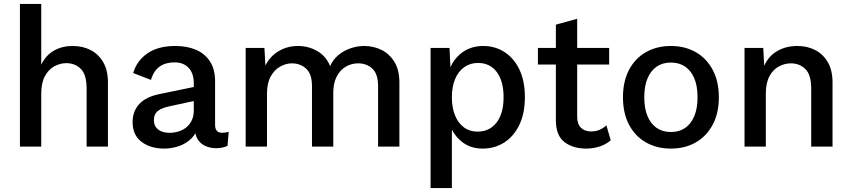

<svg xmlns="http://www.w3.org/2000/svg" viewBox="-20 -743 4314 973"><path d="M81 0V-723H189V-415Q212 -463 253.5 -486.5Q295 -510 348 -510Q399 -510 439 -489.5Q479 -469 503 -428Q527 -387 527 -325V0H419V-293Q419 -365 389.5 -394Q360 -423 316 -423Q285 -423 255.5 -407Q226 -391 207.5 -357Q189 -323 189 -267V0Z M962 -322Q962 -371 936 -399Q910 -427 864 -427Q820 -427 789.5 -406Q759 -385 745 -338L655 -373Q673 -435 727 -472.5Q781 -510 869 -510Q928 -510 973.5 -490.5Q1019 -471 1044.5 -431Q1070 -391 1070 -332V-110Q1070 -70 1106 -70Q1114 -70 1123 -71.5Q1132 -73 1139 -75L1133 -4Q1123 1 1108.5 4.5Q1094 8 1075 8Q1045 8 1020 -3.5Q995 -15 981 -38.5Q967 -62 967 -98V-109L985 -110Q978 -70 951.5 -43Q925 -16 888 -3Q851 10 812 10Q743 10 697.5 -24Q652 -58 652 -125Q652 -179 685.5 -215.5Q719 -252 787 -266L976 -305V-234L842 -205Q801 -197 780.5 -181Q760 -165 760 -134Q760 -104 781 -87Q802 -70 839 -70Q862 -70 884 -76.5Q906 -83 923.5 -97Q941 -111 951.5 -132.5Q962 -154 962 -184Z M1225 0V-500H1320L1325 -411Q1350 -460 1394 -485Q1438 -510 1489 -510Q1543 -510 1587.5 -484.5Q1632 -459 1653 -408Q1668 -442 1695.5 -464.5Q1723 -487 1757 -498.5Q1791 -510 1825 -510Q1873 -510 1913.5 -490Q1954 -470 1979 -429Q2004 -388 2004 -325V0H1896V-307Q1896 -368 1867 -395Q1838 -422 1795 -422Q1761 -422 1732 -405Q1703 -388 1686 -354.5Q1669 -321 1669 -274V0H1561V-307Q1561 -368 1531.5 -395Q1502 -422 1459 -422Q1430 -422 1400.5 -406Q1371 -390 1352 -356Q1333 -322 1333 -268V0Z M2162 210V-500H2258L2265 -353L2252 -369Q2267 -432 2314.5 -471Q2362 -510 2429 -510Q2489 -510 2537 -479Q2585 -448 2612.5 -390Q2640 -332 2640 -251Q2640 -169 2612 -110.5Q2584 -52 2535.5 -21Q2487 10 2426 10Q2363 10 2319.5 -25.5Q2276 -61 2258 -115L2270 -133V210ZM2400 -76Q2461 -76 2496.5 -122Q2532 -168 2532 -250Q2532 -332 2497.5 -378Q2463 -424 2402 -424Q2363 -424 2333 -403Q2303 -382 2286.5 -343Q2270 -304 2270 -250Q2270 -197 2286 -158Q2302 -119 2331 -97.5Q2360 -76 2400 -76Z M2905 -648V-152Q2905 -114 2924 -95.5Q2943 -77 2975 -77Q3001 -77 3019.5 -85.5Q3038 -94 3053 -108L3075 -32Q3052 -12 3020 -1Q2988 10 2950 10Q2884 10 2840.5 -23Q2797 -56 2797 -134V-618ZM3067 -500V-416H2706V-500Z M3380 -510Q3451 -510 3505.5 -479Q3560 -448 3591.5 -389.5Q3623 -331 3623 -250Q3623 -169 3591.5 -110.5Q3560 -52 3505.5 -21Q3451 10 3380 10Q3309 10 3254 -21Q3199 -52 3168 -110.5Q3137 -169 3137 -250Q3137 -331 3168 -389.5Q3199 -448 3254 -479Q3309 -510 3380 -510ZM3380 -426Q3338 -426 3308 -405.5Q3278 -385 3261.5 -346Q3245 -307 3245 -250Q3245 -193 3261.5 -154Q3278 -115 3308 -94.5Q3338 -74 3380 -74Q3422 -74 3452 -94.5Q3482 -115 3498.5 -154.5Q3515 -194 3515 -250Q3515 -307 3498.5 -346Q3482 -385 3452 -405.5Q3422 -426 3380 -426Z M3753 0V-500H3848L3855 -364L3841 -377Q3860 -445 3908 -477.5Q3956 -510 4020 -510Q4071 -510 4111 -489.5Q4151 -469 4175 -428Q4199 -387 4199 -325V0H4091V-293Q4091 -364 4061.5 -393Q4032 -422 3988 -422Q3957 -422 3927.5 -406.5Q3898 -391 3879.5 -357Q3861 -323 3861 -268V0Z"/></svg>

Font: Kantumruy Pro Medium
Style: Regular
Weight: 500
Designer: Sovichet Tep
Foundry: Sovichet Tep
Version: Version 1.002